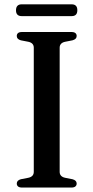

<svg xmlns="http://www.w3.org/2000/svg" viewBox="-20 -844 420 864"><path d="M248.5 -70.5Q248.5 -60 254.8 -53.2Q261 -46.5 273 -44L306 -37.5Q325 -32.5 325 -18Q325 -10 319.2 -5Q313.5 0 301 0H79.5Q67 0 61.2 -5Q55.5 -10 55.5 -18Q55.5 -32.5 74 -37.5L107.5 -44Q119.5 -46.5 125.8 -53.2Q132 -60 132 -70.5V-629.5Q132 -640 125.8 -646.8Q119.5 -653.5 107.5 -656L74 -662.5Q55.5 -667.5 55.5 -682Q55.5 -690.5 61.2 -695.2Q67 -700 79.5 -700H301Q313.5 -700 319.2 -695.2Q325 -690.5 325 -682Q325 -667.5 306 -662.5L273 -656Q261 -653.5 254.8 -646.8Q248.5 -640 248.5 -629.5ZM52 -797.5Q52 -811 58.5 -817.8Q65 -824.5 77 -824.5H303Q315 -824.5 321.5 -818Q328 -811.5 328 -798Q328 -784.5 321.5 -778Q315 -771.5 303 -771.5H77Q65 -771.5 58.5 -778Q52 -784.5 52 -797.5Z"/></svg>

Font: Fraunces 16pt
Style: Regular
Weight: 400
Version: Version 1.000;[b76b70a41]